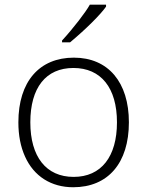

<svg xmlns="http://www.w3.org/2000/svg" viewBox="-20 -786 626 816"><path d="M243.7 -606H277.8C345.7 -662.6 407.2 -724.1 430.7 -757.8V-766.1H361.8C344.7 -734.9 291 -665 243.7 -613.8ZM527.8 -266.1C527.8 -436.5 439.9 -541 293.9 -541C147.5 -541 58.1 -439.5 58.1 -266.1C58.1 -210.9 67.4 -162.6 86.4 -120.6C124 -36.6 197.8 9.8 291 9.8C439 9.8 527.8 -92.8 527.8 -266.1ZM108.9 -266.1C108.9 -413.1 174.8 -497.1 292 -497.1C409.2 -497.1 477.1 -412.6 477.1 -266.1C477.1 -120.1 410.2 -34.2 293 -34.2C175.8 -34.2 108.9 -120.1 108.9 -266.1Z"/></svg>

Font: Open Sans 300
Style: Regular
Weight: 300
Foundry: Ascender Corporation
Version: Version 1.100;PS 001.100;hotconv 1.0.88;makeotf.lib2.5.64775